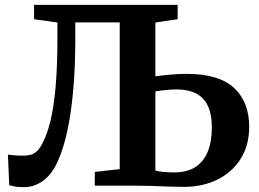

<svg xmlns="http://www.w3.org/2000/svg" viewBox="-20 -763 1064 789"><path d="M79.5 6Q53 6 41.8 3.8Q30.5 1.5 18 -2L12.5 -127.5Q28 -125.5 40.8 -124.5Q53.5 -123.5 80 -123.5Q93.5 -123.5 106.2 -127Q119 -130.5 131.5 -141.5Q144 -152.5 154.5 -174.5Q173.5 -209.5 187.2 -265.8Q201 -322 208.5 -406.2Q216 -490.5 216 -608V-670.5L120 -684V-743H710V-684L618.5 -670.5V-449.5Q644 -453 679 -456.2Q714 -459.5 746.5 -459.5Q879.5 -459.5 941.8 -401.8Q1004 -344 1004 -242Q1004 -164.5 968.2 -109Q932.5 -53.5 871.8 -24.2Q811 5 736 5Q708.5 5 676 3.8Q643.5 2.5 608 1.2Q572.5 0 537 0H369.5V-56.5L472 -68V-671H289.5V-588.5Q289 -507 284 -433.2Q279 -359.5 269.5 -296Q260 -232.5 245.8 -180.8Q231.5 -129 213 -91Q189.5 -42 154 -18Q118.5 6 79.5 6ZM696.5 -54.5Q749.5 -54.5 783.5 -77Q817.5 -99.5 834 -140.5Q850.5 -181.5 850.5 -238.5Q850.5 -320 814.2 -357.8Q778 -395.5 704.5 -395.5Q685.5 -395.5 660.8 -393Q636 -390.5 618.5 -387.5V-62Q632 -58.5 651.8 -56.5Q671.5 -54.5 696.5 -54.5Z"/></svg>

Font: Merriweather 28pt
Style: Bold
Weight: 700
Version: Version 2.100